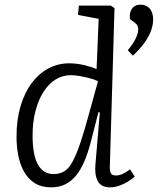

<svg xmlns="http://www.w3.org/2000/svg" viewBox="-20 -791 695 825"><path d="M452 -76Q451 -54 457 -45.5Q463 -37 478 -37Q493 -37 507.5 -44Q522 -51 539 -63L559 -32Q548 -22 530 -11Q512 0 492 7Q472 14 453 14Q414 14 400 -13Q386 -40 390 -84L409 -308L403 -309L375 -200Q362 -146 346 -106Q330 -66 309 -39.5Q288 -13 261.5 0.5Q235 14 200 14Q158 14 129.5 -4Q101 -22 83.5 -53Q66 -84 58.5 -123Q51 -162 51 -204Q51 -277 68.5 -335.5Q86 -394 117 -435Q148 -476 189 -497.5Q230 -519 278 -519Q309 -519 342.5 -511Q376 -503 395 -494L404 -710L315 -727L319 -767H456L472 -756ZM210 -43Q236 -43 255.5 -54.5Q275 -66 291 -95Q307 -124 324.5 -175Q342 -226 363 -304L401 -442Q388 -449 367 -454.5Q346 -460 324 -464Q302 -468 284 -468Q249 -468 219 -449.5Q189 -431 167 -396.5Q145 -362 132.5 -314.5Q120 -267 120 -209Q120 -125 143 -84Q166 -43 210 -43ZM551 -552 529 -575Q553 -604 563.5 -626.5Q574 -649 574 -665Q574 -673 571 -680Q568 -687 560 -693L539 -708Q536 -724 540 -738.5Q544 -753 555 -762Q566 -771 584 -771Q608 -771 623 -754.5Q638 -738 638 -707Q638 -685 629.5 -660.5Q621 -636 602 -609Q583 -582 551 -552Z"/></svg>

Font: Literata Light
Style: Italic
Weight: 300
Italic angle: -2°
Designer: Latin by Veronika Burian and Jose Scaglione. Greek by Irene Vlachou. Cyrillic by Vera Evstafieva
Foundry: TypeTogether
Version: Version 3.103;gftools[0.9.29]